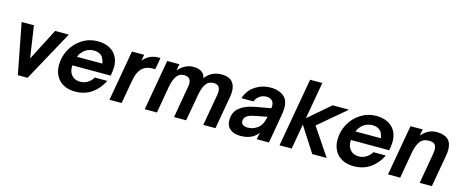

<svg xmlns="http://www.w3.org/2000/svg" viewBox="-42 -1404 4950 2056"><g transform="rotate(15 2433.0 -376.0)"><path d="M277 0H169L61 -561H197L250 -207L432 -561H584Z M566 -219Q566 -313 611 -394.5Q656 -476 733.5 -524.5Q811 -573 904 -573Q970 -573 1024 -549Q1078 -525 1110 -474.5Q1142 -424 1142 -350Q1142 -331 1139 -307Q1136 -283 1131 -253H706Q705 -248 705 -239Q705 -178 738.5 -141.5Q772 -105 831 -105Q877 -105 914 -128.5Q951 -152 972 -189H1110Q1068 -100 990 -44.5Q912 11 805 11Q731 11 677 -18Q623 -47 594.5 -99Q566 -151 566 -219ZM1010 -354Q1010 -378 1000 -394Q991 -428 961 -447Q931 -466 890 -466Q852 -466 818.5 -451Q785 -436 761 -406Q741 -386 730 -354Z M1185 0 1284 -561H1419L1407 -494Q1445 -537 1486.5 -555Q1528 -573 1580 -573H1597L1574 -443H1543Q1479 -443 1437 -409Q1410 -386 1393 -350.5Q1376 -315 1366 -260L1320 0Z M1576 0 1675 -561H1810L1797 -490Q1837 -534 1878 -553.5Q1919 -573 1964 -573Q2021 -573 2055.5 -550Q2090 -527 2096 -483Q2131 -529 2175.5 -551Q2220 -573 2276 -573Q2354 -573 2392 -534.5Q2430 -496 2430 -426Q2430 -394 2425 -368L2360 0H2225L2287 -351Q2290 -372 2290 -387Q2290 -462 2218 -462Q2161 -462 2131.5 -419Q2102 -376 2088 -297L2035 0H1901L1962 -351Q1966 -368 1966 -386Q1966 -424 1947 -443Q1928 -462 1892 -462Q1836 -462 1806.5 -418Q1777 -374 1763 -297L1711 0Z M2481 -120Q2481 -211 2541.5 -260.5Q2602 -310 2710 -330L2883 -361Q2885 -377 2885 -386Q2885 -420 2869 -440Q2848 -467 2799 -467Q2760 -467 2726.5 -444Q2693 -421 2679 -382H2545Q2576 -475 2652.5 -524Q2729 -573 2819 -573Q2869 -573 2911 -558.5Q2953 -544 2979 -516Q3017 -477 3017 -402Q3017 -359 3004 -292L2953 0H2818L2832 -76Q2806 -40 2771 -20Q2718 11 2638 11Q2566 11 2523.5 -23Q2481 -57 2481 -120ZM2765 -111Q2811 -132 2833.5 -167.5Q2856 -203 2867 -262L2729 -235Q2676 -225 2647 -205Q2618 -185 2618 -147Q2618 -122 2638 -108.5Q2658 -95 2690 -95Q2730 -95 2765 -111Z M3205 0H3070L3205 -763H3340L3268 -354L3509 -561H3690L3388 -305L3593 0H3433L3254 -279Z M3654 -219Q3654 -313 3699 -394.5Q3744 -476 3821.5 -524.5Q3899 -573 3992 -573Q4058 -573 4112 -549Q4166 -525 4198 -474.5Q4230 -424 4230 -350Q4230 -331 4227 -307Q4224 -283 4219 -253H3794Q3793 -248 3793 -239Q3793 -178 3826.5 -141.5Q3860 -105 3919 -105Q3965 -105 4002 -128.5Q4039 -152 4060 -189H4198Q4156 -100 4078 -44.5Q4000 11 3893 11Q3819 11 3765 -18Q3711 -47 3682.5 -99Q3654 -151 3654 -219ZM4098 -354Q4098 -378 4088 -394Q4079 -428 4049 -447Q4019 -466 3978 -466Q3940 -466 3906.5 -451Q3873 -436 3849 -406Q3829 -386 3818 -354Z M4273 0 4372 -561H4507L4494 -490Q4534 -535 4574 -554Q4614 -573 4661 -573Q4828 -573 4828 -422Q4828 -394 4822.5 -361.5Q4817 -329 4816 -323L4759 0H4624L4681 -325Q4687 -360 4687 -383Q4687 -425 4668 -443.5Q4649 -462 4607 -462Q4539 -462 4506.5 -418Q4474 -374 4458 -286L4408 0Z"/></g></svg>

Font: Open Sauce One
Style: Bold Italic
Weight: 700
Italic angle: -10°
Designer: Alfredo Marco Pradil
Foundry: Creative Sauce Fz LLC
Version: Version 1.477